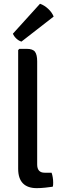

<svg xmlns="http://www.w3.org/2000/svg" viewBox="-20 -995 334 1020"><path d="M254 -77.5Q258 -66.5 260.2 -53Q262.5 -39.5 262.5 -25.5Q262.5 -20 262.2 -14Q262 -8 260 -3Q243 -0.5 219.2 2Q195.5 4.5 175 4.5Q126.5 4.5 101.5 -21.2Q76.5 -47 76.5 -98.5V-729L83 -735.5H122Q154.5 -735.5 166 -719.8Q177.5 -704 177.5 -669.5V-121.5Q177.5 -77.5 217 -77.5ZM192.5 -975Q215 -967.5 235.8 -948.2Q256.5 -929 265 -907L94 -774Q80 -778 67.2 -789.8Q54.5 -801.5 48.5 -816Z"/></svg>

Font: Signika
Style: Regular
Weight: 400
Designer: Anna Giedry
Foundry: Anna Giedry
Version: Version 2.001